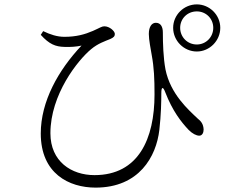

<svg xmlns="http://www.w3.org/2000/svg" viewBox="-20 -817 1040 876"><path d="M770 -690C770 -631 819 -582 878 -582C936 -582 985 -631 985 -690C985 -749 936 -797 878 -797C819 -797 770 -749 770 -690ZM802 -690C802 -732 835 -765 878 -765C920 -765 953 -732 953 -690C953 -648 920 -614 878 -614C835 -614 802 -648 802 -690ZM166 -658C205 -615 233 -604 274 -603C305 -602 329 -604 352 -609C246 -497 166 -354 166 -208C166 -25 295 39 416 39C615 39 693 -103 707 -224C715 -294 716 -354 716 -392C716 -422 724 -423 734 -396C767 -311 806 -261 841 -224C858 -207 876 -198 889 -198C903 -198 909 -212 909 -226C908 -252 896 -265 882 -276C840 -316 758 -387 735 -500C725 -554 723 -620 723 -669C723 -695 713 -713 691 -713C673 -713 659 -696 659 -662C659 -635 668 -592 672 -567C683 -508 685 -457 685 -386C685 -184 612 -18 411 -18C306 -18 210 -80 210 -209C210 -386 335 -542 395 -592C427 -619 459 -629 483 -639C499 -646 504 -652 504 -662C504 -675 480 -697 456 -697C444 -697 436 -690 404 -676C367 -660 328 -649 274 -649C241 -649 210 -659 177 -675Z"/></svg>

Font: Noto Serif KR Light
Style: Regular
Weight: 300
Designer: Ryoko NISHIZUKA 西塚涼子 (kana & ideographs); Frank Grießhammer (Latin, Greek & Cyrillic); Wenlong ZHANG 张文龙 (bopomofo); San
Foundry: Adobe
Version: Version 2.001;hotconv 1.1.0;makeotfexe 2.6.0